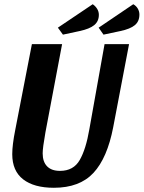

<svg xmlns="http://www.w3.org/2000/svg" viewBox="-20 -869 680 909"><path d="M235 20Q141 20 89.5 -20Q38 -60 38 -139Q38 -183 52 -253L131 -660H274L195 -242Q182 -169 182 -143Q182 -103 203 -81.5Q224 -60 264 -60Q328 -60 357.5 -111.5Q387 -163 403 -257L475 -660H591L516 -267Q488 -121 422.5 -50.5Q357 20 235 20ZM448 -799Q448 -768 426 -750Q404 -732 357 -722L278 -705L254 -738L419 -849Q432 -840 440 -827Q448 -814 448 -799ZM640 -800Q640 -768 618.5 -750Q597 -732 550 -722L470 -705L447 -738L611 -849Q625 -841 632.5 -828Q640 -815 640 -800Z"/></svg>

Font: Sansita Medium Italic
Style: Regular
Weight: 500
Italic angle: -11°
Designer: Pablo Cosgaya
Foundry: Omnibus-Type
Version: Version 1.006